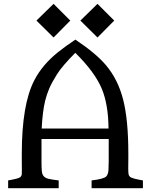

<svg xmlns="http://www.w3.org/2000/svg" viewBox="-20 -983 789 1003"><path d="M22.5 -40.5Q78.1 -50.3 85.7 -57.4Q93.3 -64.5 93.8 -74.5Q94.2 -84.5 94.2 -102.5L93.8 -152.8V-179.2Q93.8 -437.5 159.2 -563.5Q200.7 -644.5 283.7 -710.9Q323.7 -742.7 373.5 -775.9H374Q482.9 -703.1 534.2 -641.6Q596.2 -567.9 623 -463.9Q650.4 -357.4 650.4 -180.2V-152.8L649.9 -103.5Q649.9 -85 651.4 -74.7Q652.8 -64.5 660.2 -58.6Q669.4 -50.3 726.6 -40.5V0H458.5V-40.5Q522.5 -47.9 535.2 -61.5Q545.4 -72.8 546.6 -95.2Q547.9 -117.7 547.9 -138.7V-256.8H196.8V-138.7Q196.8 -106.9 198.5 -89.1Q200.2 -71.3 209 -61.8Q217.8 -52.2 235.8 -48.3Q253.9 -44.4 286.6 -40.5V0H22.5ZM546.9 -311.5Q545.9 -437.5 511.7 -519.5Q475.6 -606 373.5 -707Q304.7 -638.2 277.1 -594Q249.5 -549.8 236.8 -519.5Q224.1 -489.3 215.8 -456.5Q202.1 -398.9 197.8 -311.5ZM399.9 -875.5 489.3 -962.9 576.7 -875.5 489.3 -787.1ZM170.4 -875.5 259.8 -962.9 347.2 -875.5 259.8 -787.1Z"/></svg>

Font: Metamorphous
Style: Regular
Weight: 400
Designer: James Grieshaber
Foundry: James Grieshaber
Version: Version 1.001